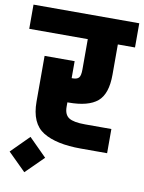

<svg xmlns="http://www.w3.org/2000/svg" viewBox="-102 -738 726 969"><g transform="rotate(10 261.0 -253.5)"><path d="M0 0ZM244 -218V-195Q244 -155 268 -139.5Q292 -124 351 -124H486V0H351Q225 0 157.5 -41.5Q90 -83 90 -195V-429H244V-342H250Q271 -342 280.5 -352Q290 -362 290 -395V-550H-10V-674H532V-550H444V-395Q444 -296 397.5 -257Q351 -218 250 -218ZM0 77 91 -14 182 77 91 167Z"/></g></svg>

Font: Biryani Heavy
Style: Regular
Weight: 900
Designer: Dan Reynolds and Mathieu Réguer
Foundry: Dan Reynolds and Mathieu Réguer
Version: Version 1.003; ttfautohint (v1.1) -l 5 -r 5 -G 72 -x 0 -D la